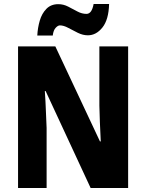

<svg xmlns="http://www.w3.org/2000/svg" viewBox="-20 -948 736 968"><path d="M626 0H437L210 -489H206Q210 -431 211.5 -385.5Q213 -340 215 -303V0H71V-714H259L484 -235H488Q485 -291 483.5 -333.5Q482 -376 481 -415V-714H626ZM168 -769Q170 -808 180.5 -844Q191 -880 214 -903.5Q237 -927 274 -927Q300 -927 324 -914.5Q348 -902 370.5 -890Q393 -878 416 -878Q443 -878 452 -928H530Q528 -849 496.5 -809.5Q465 -770 423 -770Q398 -770 372.5 -782.5Q347 -795 324 -807.5Q301 -820 282 -820Q272 -820 260.5 -807.5Q249 -795 246 -769Z"/></svg>

Font: Noto Sans Telugu Condensed ExtraBold
Style: Regular
Weight: 800
Width: 3
Designer: Jelle Bosma - Monotype Design Team
Foundry: Monotype Imaging Inc.
Version: Version 2.005; ttfautohint (v1.8.4.7-5d5b)